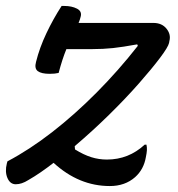

<svg xmlns="http://www.w3.org/2000/svg" viewBox="-27 -609 597 645"><path d="M180 -589H189Q214 -589 231.5 -580Q249 -571 244 -553Q242 -544 237 -532H488Q517 -532 532.5 -512.5Q548 -493 542 -471L541 -465Q538 -451 510.5 -414.5Q483 -378 439 -328Q395 -278 339.5 -223.5Q284 -169 224 -118L225 -107Q254 -89 279.5 -81Q305 -73 332 -73Q405 -73 459 -123H465Q467 -114 466.5 -104.5Q466 -95 463 -81Q456 -40 427 -14Q393 16 342 16Q238 16 153 -62Q131 -45 110 -30.5Q89 -16 68 -4Q46 10 26 10Q7 10 -2 -11Q-11 -32 -4 -60L-2 -67Q72 -106 148 -165Q224 -224 297.5 -298Q371 -372 436 -455L434 -460Q385 -451 352.5 -447.5Q320 -444 282 -444H196Q189 -427 182.5 -407Q176 -387 170 -364Q158 -361 140 -361Q112 -361 100 -370Q88 -379 94 -401Q106 -449 129 -497.5Q152 -546 180 -589Z"/></svg>

Font: Recursive Sn Csl St
Style: Italic
Weight: 400
Italic angle: -15°
Version: Version 1.079;hotconv 1.0.112;makeotfexe 2.5.65598; ttfautoh